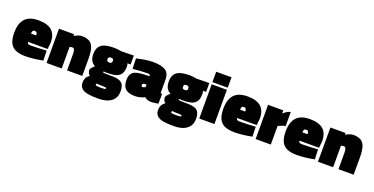

<svg xmlns="http://www.w3.org/2000/svg" viewBox="-26 -1567 5189 2663"><g transform="rotate(20 2568.0 -235.0)"><path d="M15 -243Q15 -379 78 -448.5Q141 -518 277 -518Q408 -518 473 -461Q538 -404 538 -286L528 -187H239Q240 -168 251.5 -160Q263 -152 288 -152Q386 -152 523 -161L528 -16Q476 -5 404.5 4Q333 13 272 13Q177 13 121 -14Q65 -41 40 -97Q15 -153 15 -243ZM314 -309Q314 -338 305.5 -350Q297 -362 277 -362Q255 -362 247 -350Q239 -338 238 -309Z M580 -505H803V-479Q827 -494 858.5 -506Q890 -518 913 -518Q986 -518 1028 -493Q1070 -468 1088.5 -410.5Q1107 -353 1107 -253V0H883V-238Q883 -283 874 -304Q865 -325 847 -325Q827 -325 804 -318V0H580Z M1142 81Q1142 45 1156 17Q1170 -11 1206 -39Q1189 -50 1179.5 -70.5Q1170 -91 1170 -114Q1170 -126 1188 -147Q1206 -168 1228 -187Q1147 -225 1147 -338Q1147 -405 1172.5 -444Q1198 -483 1251.5 -500.5Q1305 -518 1395 -518Q1441 -518 1498 -507L1683 -510V-379H1636Q1645 -354 1645 -338Q1645 -264 1620 -225Q1595 -186 1543.5 -171.5Q1492 -157 1403 -157Q1383 -157 1365 -160Q1361 -154 1361 -148Q1361 -142 1387 -140Q1413 -138 1492 -138Q1563 -138 1603.5 -123Q1644 -108 1662 -73.5Q1680 -39 1680 22Q1680 117 1612 168.5Q1544 220 1423 220Q1329 220 1269.5 210Q1210 200 1176 169.5Q1142 139 1142 81ZM1435 -339Q1435 -359 1426 -367Q1417 -375 1396 -375Q1375 -375 1366 -367Q1357 -359 1357 -339Q1357 -319 1366 -311Q1375 -303 1396 -303Q1417 -303 1426 -311Q1435 -319 1435 -339ZM1477 50Q1477 40 1464 37.5Q1451 35 1411 35Q1362 35 1334 31Q1328 34 1326.5 38.5Q1325 43 1325 53Q1325 60 1344 63Q1363 66 1404 66Q1446 66 1461.5 62.5Q1477 59 1477 50Z M1702 -157Q1702 -220 1727 -253Q1752 -286 1796.5 -298Q1841 -310 1914 -313L1986 -316V-325Q1986 -344 1943 -344Q1898 -344 1836 -340Q1774 -336 1729 -331L1724 -483Q1775 -496 1842.5 -507Q1910 -518 1965 -518Q2086 -518 2148 -480.5Q2210 -443 2210 -342V-152Q2214 -149 2221 -146Q2228 -143 2234 -141L2231 1Q2149 13 2128 13Q2091 13 2065.5 2Q2040 -9 2031 -22Q2007 -9 1967.5 2Q1928 13 1887 13Q1792 13 1747 -27.5Q1702 -68 1702 -157ZM1986 -156V-193L1952 -191Q1940 -190 1933 -182.5Q1926 -175 1926 -163Q1926 -141 1948 -141Q1958 -141 1969 -146Q1980 -151 1986 -156Z M2256 81Q2256 45 2270 17Q2284 -11 2320 -39Q2303 -50 2293.5 -70.5Q2284 -91 2284 -114Q2284 -126 2302 -147Q2320 -168 2342 -187Q2261 -225 2261 -338Q2261 -405 2286.5 -444Q2312 -483 2365.5 -500.5Q2419 -518 2509 -518Q2555 -518 2612 -507L2797 -510V-379H2750Q2759 -354 2759 -338Q2759 -264 2734 -225Q2709 -186 2657.5 -171.5Q2606 -157 2517 -157Q2497 -157 2479 -160Q2475 -154 2475 -148Q2475 -142 2501 -140Q2527 -138 2606 -138Q2677 -138 2717.5 -123Q2758 -108 2776 -73.5Q2794 -39 2794 22Q2794 117 2726 168.5Q2658 220 2537 220Q2443 220 2383.5 210Q2324 200 2290 169.5Q2256 139 2256 81ZM2549 -339Q2549 -359 2540 -367Q2531 -375 2510 -375Q2489 -375 2480 -367Q2471 -359 2471 -339Q2471 -319 2480 -311Q2489 -303 2510 -303Q2531 -303 2540 -311Q2549 -319 2549 -339ZM2591 50Q2591 40 2578 37.5Q2565 35 2525 35Q2476 35 2448 31Q2442 34 2440.5 38.5Q2439 43 2439 53Q2439 60 2458 63Q2477 66 2518 66Q2560 66 2575.5 62.5Q2591 59 2591 50Z M2833 -690H3059V-537H2833ZM2834 -505H3058V0H2834Z M3101 -243Q3101 -379 3164 -448.5Q3227 -518 3363 -518Q3494 -518 3559 -461Q3624 -404 3624 -286L3614 -187H3325Q3326 -168 3337.5 -160Q3349 -152 3374 -152Q3472 -152 3609 -161L3614 -16Q3562 -5 3490.5 4Q3419 13 3358 13Q3263 13 3207 -14Q3151 -41 3126 -97Q3101 -153 3101 -243ZM3400 -309Q3400 -338 3391.5 -350Q3383 -362 3363 -362Q3341 -362 3333 -350Q3325 -338 3324 -309Z M3666 -505H3890V-458Q3914 -481 3944.5 -499.5Q3975 -518 3996 -518V-310Q3977 -310 3947 -299Q3917 -288 3890 -274V0H3666Z M4021 -243Q4021 -379 4084 -448.5Q4147 -518 4283 -518Q4414 -518 4479 -461Q4544 -404 4544 -286L4534 -187H4245Q4246 -168 4257.5 -160Q4269 -152 4294 -152Q4392 -152 4529 -161L4534 -16Q4482 -5 4410.5 4Q4339 13 4278 13Q4183 13 4127 -14Q4071 -41 4046 -97Q4021 -153 4021 -243ZM4320 -309Q4320 -338 4311.5 -350Q4303 -362 4283 -362Q4261 -362 4253 -350Q4245 -338 4244 -309Z M4586 -505H4809V-479Q4833 -494 4864.5 -506Q4896 -518 4919 -518Q4992 -518 5034 -493Q5076 -468 5094.5 -410.5Q5113 -353 5113 -253V0H4889V-238Q4889 -283 4880 -304Q4871 -325 4853 -325Q4833 -325 4810 -318V0H4586Z"/></g></svg>

Font: Cairo Black
Style: Regular
Weight: 900
Designer: Mohamed Gaber, Accademia di Belle Arti di Urbino and others
Foundry: Kief Type Foundry, Accademia di Belle Arti di Urbino and others
Version: Version 3.011